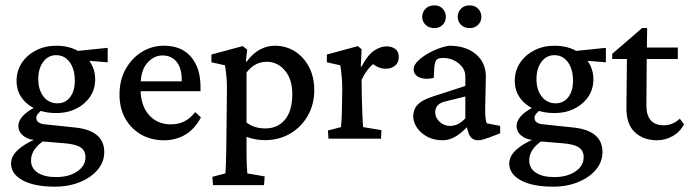

<svg xmlns="http://www.w3.org/2000/svg" viewBox="-20 -515 2560 713"><path d="M183.1 178.2Q107.9 178.2 64.5 154.8Q21 131.3 21 92.3Q21 41 114.3 0.5L145.5 5.9Q122.1 20.5 108.6 39.6Q95.2 58.6 95.2 80.6Q95.2 109.9 119.9 126.2Q144.5 142.6 188 142.6Q235.8 142.6 266.6 121.8Q297.4 101.1 297.4 68.8Q297.4 44.4 279.5 32.5Q261.7 20.5 220.2 17.1L132.3 9.8L122.1 5.9Q89.8 5.9 69.1 -9Q48.3 -23.9 48.3 -46.9Q48.3 -69.3 70.1 -89.8Q91.8 -110.4 129.9 -125L140.6 -110.4Q114.7 -91.3 114.7 -78.1Q114.7 -55.7 147.9 -53.2L254.4 -42Q367.2 -31.7 367.2 49.8Q367.2 85.9 343 115Q318.8 144 277.1 161.1Q235.4 178.2 183.1 178.2ZM188.5 -95.2Q123.5 -95.2 82.5 -128.7Q41.5 -162.1 41.5 -214.4Q41.5 -252 61 -281.5Q80.6 -311 114 -328.1Q147.5 -345.2 189.5 -345.2Q252 -345.2 292.7 -309.6Q333.5 -273.9 333.5 -220.2Q333.5 -166.5 292.2 -130.9Q251 -95.2 188.5 -95.2ZM193.4 -131.3Q222.7 -131.3 240.2 -154.1Q257.8 -176.8 257.8 -215.3Q257.8 -258.3 238.8 -284.2Q219.7 -310.1 188.5 -310.1Q159.2 -310.1 140.6 -285.4Q122.1 -260.7 122.1 -221.7Q122.1 -181.2 141.8 -156.2Q161.6 -131.3 193.4 -131.3ZM379.9 -283.7 281.7 -291.5 252 -324.2 379.9 -337.4Z M588.9 5.9Q542 5.9 504.6 -15.1Q467.3 -36.1 445.6 -74.2Q423.8 -112.3 423.8 -163.6Q423.8 -218.8 447.3 -259.8Q470.7 -300.8 508.5 -323.2Q546.4 -345.7 589.8 -345.2Q654.8 -344.7 689.7 -303.5Q724.6 -262.2 724.6 -191.9V-176.3H487.8V-212.9H665L654.8 -199.7V-219.2Q654.8 -262.2 635.7 -285.6Q616.7 -309.1 583.5 -309.1Q551.3 -309.1 526.6 -281Q502 -252.9 502 -196.3V-184.6Q502 -123.5 533 -88.4Q564 -53.2 614.3 -53.2Q641.6 -53.2 663.1 -63.5Q684.6 -73.7 705.1 -98.6L726.1 -79.1Q703.6 -36.1 668.5 -15.1Q633.3 5.9 588.9 5.9Z M771 172.4 768.6 141.6 816.9 128.9Q817.9 121.1 819.1 86.4Q820.3 51.8 820.8 -6.8L822.8 -188Q822.8 -211.4 820.6 -233.6Q818.4 -255.9 815.4 -272.5L765.1 -283.7V-312.5L881.3 -343.8L897.9 -330.6L893.1 -286.6L895.5 -285.6Q916 -314 942.9 -329.6Q969.7 -345.2 1000.5 -345.2Q1041.5 -345.2 1074.7 -324.5Q1107.9 -303.7 1127.4 -266.6Q1147 -229.5 1147 -180.2Q1147 -127.9 1123.3 -85.9Q1099.6 -43.9 1058.3 -19.3Q1017.1 5.4 963.4 5.4Q928.2 5.4 895.5 -6.8V49.3Q895.5 77.6 896.5 99.1Q897.5 120.6 898.4 128.9L962.9 140.1L960.4 172.4ZM965.8 -38.1Q1010.3 -38.1 1037.4 -69.6Q1064.5 -101.1 1065.4 -162.1Q1066.4 -218.8 1038.8 -252.2Q1011.2 -285.6 970.7 -285.6Q925.8 -285.6 895.5 -245.6V-60.1Q923.3 -38.1 965.8 -38.1Z M1199.7 0 1197.8 -30.3 1246.1 -43Q1247.1 -48.3 1248.3 -68.1Q1249.5 -87.9 1250 -124.5L1251 -184.6Q1251 -210 1248.8 -232.9Q1246.6 -255.9 1243.7 -272.5L1193.8 -283.7V-312.5L1309.1 -343.8L1322.8 -332L1319.8 -267.6L1322.3 -267.1Q1345.2 -311 1369.1 -326.9Q1393.1 -342.8 1415.5 -342.8Q1435.1 -342.8 1448 -333Q1460.9 -323.2 1460.9 -303.2Q1460.9 -282.2 1447 -271Q1433.1 -259.8 1412.1 -259.8Q1381.8 -259.8 1356 -285.6L1372.6 -281.7Q1344.2 -263.7 1322.8 -218.3L1323.7 -149.4Q1324.7 -115.2 1325.9 -84.7Q1327.1 -54.2 1328.6 -43L1396.5 -31.7L1395 0Z M1624.5 5.9Q1590.8 5.9 1566.2 -7.6Q1541.5 -21 1528.1 -41.5Q1514.6 -62 1514.6 -82Q1514.6 -109.4 1531.7 -127Q1548.8 -144.5 1587.4 -156.7L1708 -195.8V-231.9Q1708 -259.3 1683.3 -279.5Q1658.7 -299.8 1625 -299.8Q1606.9 -299.8 1600.6 -292.2Q1594.2 -284.7 1592.8 -263.2L1590.8 -225.6Q1559.1 -218.3 1537.6 -227.5Q1516.1 -236.8 1516.1 -257.8Q1516.1 -275.4 1537.8 -294.2Q1559.6 -313 1590.3 -327.1Q1621.1 -341.3 1647.9 -345.2Q1709.5 -345.2 1746.6 -314.2Q1783.7 -283.2 1784.2 -232.4L1781.7 -108.9Q1781.7 -91.8 1783 -77.9Q1784.2 -64 1787.6 -57.1L1837.4 -47.4V-20L1795.4 -3.9Q1783.2 0.5 1773.2 3.2Q1763.2 5.9 1755.4 5.9Q1729 5.9 1719.7 -21.5L1710 -54.7L1723.1 -53.2Q1672.9 5.9 1624.5 5.9ZM1651.9 -47.4Q1682.1 -47.4 1708 -75.7V-156.7L1631.3 -137.7Q1596.2 -128.9 1596.2 -97.7Q1596.2 -78.1 1612.5 -62.7Q1628.9 -47.4 1651.9 -47.4ZM1593.3 -410.6Q1572.8 -410.6 1560.3 -422.9Q1547.9 -435.1 1547.9 -452.6Q1547.9 -470.2 1560.3 -482.7Q1572.8 -495.1 1593.3 -495.1Q1612.3 -495.1 1624 -482.7Q1635.7 -470.2 1635.7 -452.6Q1635.7 -435.1 1624 -422.9Q1612.3 -410.6 1593.3 -410.6ZM1723.6 -410.6Q1704.1 -410.6 1691.9 -422.9Q1679.7 -435.1 1679.7 -452.6Q1679.7 -470.2 1691.9 -482.7Q1704.1 -495.1 1723.6 -495.1Q1743.7 -495.1 1755.6 -482.7Q1767.6 -470.2 1767.6 -452.6Q1767.6 -435.1 1755.6 -422.9Q1743.7 -410.6 1723.6 -410.6Z M2033.2 178.2Q1958 178.2 1914.6 154.8Q1871.1 131.3 1871.1 92.3Q1871.1 41 1964.4 0.5L1995.6 5.9Q1972.2 20.5 1958.7 39.6Q1945.3 58.6 1945.3 80.6Q1945.3 109.9 1970 126.2Q1994.6 142.6 2038.1 142.6Q2085.9 142.6 2116.7 121.8Q2147.5 101.1 2147.5 68.8Q2147.5 44.4 2129.6 32.5Q2111.8 20.5 2070.3 17.1L1982.4 9.8L1972.2 5.9Q1939.9 5.9 1919.2 -9Q1898.4 -23.9 1898.4 -46.9Q1898.4 -69.3 1920.2 -89.8Q1941.9 -110.4 1980 -125L1990.7 -110.4Q1964.8 -91.3 1964.8 -78.1Q1964.8 -55.7 1998 -53.2L2104.5 -42Q2217.3 -31.7 2217.3 49.8Q2217.3 85.9 2193.1 115Q2168.9 144 2127.2 161.1Q2085.4 178.2 2033.2 178.2ZM2038.6 -95.2Q1973.6 -95.2 1932.6 -128.7Q1891.6 -162.1 1891.6 -214.4Q1891.6 -252 1911.1 -281.5Q1930.7 -311 1964.1 -328.1Q1997.6 -345.2 2039.6 -345.2Q2102.1 -345.2 2142.8 -309.6Q2183.6 -273.9 2183.6 -220.2Q2183.6 -166.5 2142.3 -130.9Q2101.1 -95.2 2038.6 -95.2ZM2043.5 -131.3Q2072.8 -131.3 2090.3 -154.1Q2107.9 -176.8 2107.9 -215.3Q2107.9 -258.3 2088.9 -284.2Q2069.8 -310.1 2038.6 -310.1Q2009.3 -310.1 1990.7 -285.4Q1972.2 -260.7 1972.2 -221.7Q1972.2 -181.2 1991.9 -156.2Q2011.7 -131.3 2043.5 -131.3ZM2230 -283.7 2131.8 -291.5 2102.1 -324.2 2230 -337.4Z M2520 -53.7Q2505.9 -25.4 2478.5 -9.8Q2451.2 5.9 2419.4 5.9Q2370.1 5.9 2338.1 -23.4Q2306.2 -52.7 2306.2 -112.8L2308.1 -295.9H2253.4V-314.9L2364.7 -411.1H2383.3L2381.8 -314.9L2380.4 -123.5Q2380.4 -49.8 2445.3 -49.8Q2478.5 -49.8 2504.4 -74.2ZM2347.7 -295.9V-338.4H2497.1V-295.9Z"/></svg>

Font: Lateef
Style: Regular
Weight: 400
Designer: SIL International
Foundry: SIL International
Version: Version 4.200